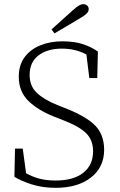

<svg xmlns="http://www.w3.org/2000/svg" viewBox="-20 -886 573 920"><path d="M247 14Q184 14 132 -2.5Q80 -19 49 -39L52 -174H89L105 -56Q137 -38 170.5 -29.5Q204 -21 246 -21Q332 -21 379 -58Q426 -95 426 -161Q426 -214 393.5 -247Q361 -280 278 -312L242 -326Q161 -358 115.5 -403Q70 -448 70 -518Q70 -574 97.5 -611.5Q125 -649 172.5 -668.5Q220 -688 278 -688Q335 -688 375.5 -675Q416 -662 449 -639L446 -512H408L394 -625Q342 -653 277 -653Q207 -653 164.5 -620.5Q122 -588 122 -527Q122 -474 156 -441.5Q190 -409 254 -383L292 -368Q392 -329 435.5 -285Q479 -241 479 -168Q479 -85 416 -35.5Q353 14 247 14ZM227 -745Q253 -768 278 -791Q303 -814 328 -836Q347 -853 358 -859.5Q369 -866 379 -866Q390 -866 397.5 -859.5Q405 -853 405 -842Q405 -831 395 -821Q385 -811 361 -797Q331 -780 301 -761.5Q271 -743 241 -726Z"/></svg>

Font: Source Serif 4 SmText Light
Style: Regular
Weight: 300
Designer: Frank Grießhammer
Foundry: Adobe
Version: Version 4.005;hotconv 1.1.0;makeotfexe 2.6.0